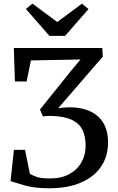

<svg xmlns="http://www.w3.org/2000/svg" viewBox="-20 -1000 633 1028"><path d="M244 8Q162 8 109.8 -8Q57.5 -24 36.5 -30L54.5 -197.5H114L140 -69Q146.5 -65 170.8 -54.8Q195 -44.5 248 -44.5Q308.5 -44.5 351 -67.8Q393.5 -91 416 -130.8Q438.5 -170.5 438.5 -219.5Q438.5 -267.5 422.5 -302.5Q406.5 -337.5 366.2 -357.5Q326 -377.5 253.5 -379.5Q243 -379.5 232 -379Q221 -378.5 209.5 -377L194 -413.5L358.5 -618.5L411 -681.5L145.5 -676.5L122.5 -563.5L60 -564L54 -743H527.5L530.5 -697L291.5 -420.5Q324 -425.5 351 -425.5Q448.5 -425.5 503.5 -377.8Q558.5 -330 558.5 -236.5Q558.5 -163.5 521.5 -108.5Q484.5 -53.5 414 -22.8Q343.5 8 244 8ZM154 -980.5 286.5 -882 419 -980.5 454 -951.5 328.5 -808H244.5L118.5 -952Z"/></svg>

Font: Merriweather Text
Style: Regular
Weight: 400
Designer: Eben Sorkin
Foundry: Eben Sorkin
Version: Version 2.100; ttfautohint (v1.7.19-72a1) -l 8 -r 50 -G 200 